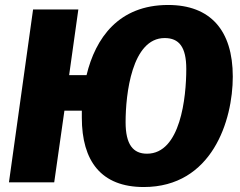

<svg xmlns="http://www.w3.org/2000/svg" viewBox="-20 -733 964 772"><path d="M656 -713C457 -713 364 -580 328 -431H258L295 -695H113L16 0H198L239 -288H309V-260C309 -85 387 19 558 19C833 19 916 -249 916 -425C916 -611 826 -713 656 -713ZM571 -115C515 -115 485 -152 485 -242C485 -354 510 -580 642 -580C700 -580 729 -544 729 -456C729 -342 706 -115 571 -115Z"/></svg>

Font: Fira Sans ExtraBold
Style: Italic
Weight: 800
Italic angle: -8°
Designer: bBox Type GmbH & Carrois Corporate GbR & Edenspiekermann AG
Foundry: bBox Type GmbH & Carrois Corporate GbR & Edenspiekermann AG
Version: Version 4.301;PS 004.301;hotconv 1.0.88;makeotf.lib2.5.64775